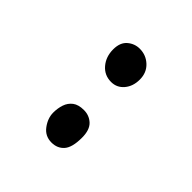

<svg xmlns="http://www.w3.org/2000/svg" viewBox="6 -736 453 453"><g transform="rotate(-45 232.0 -510.0)"><path d="M139 -463Q106.5 -463 93.2 -474.8Q80 -486.5 80 -506Q80 -527.5 97.2 -540.2Q114.5 -553 133 -553Q147.5 -553 160.2 -548.8Q173 -544.5 180.8 -534.2Q188.5 -524 188.5 -506Q188.5 -488 176.8 -475.5Q165 -463 139 -463ZM332.5 -463.5Q310 -463.5 295.2 -476Q280.5 -488.5 280.5 -507.5Q280.5 -530 297.2 -544.2Q314 -558.5 338.5 -558.5Q361.5 -558.5 372.8 -545.2Q384 -532 384 -515Q384 -494 369.8 -478.8Q355.5 -463.5 332.5 -463.5Z"/></g></svg>

Font: Gluten Light
Style: Regular
Weight: 300
Designer: Tyler Finck
Foundry: Etcetera Type Company
Version: Version 1.300